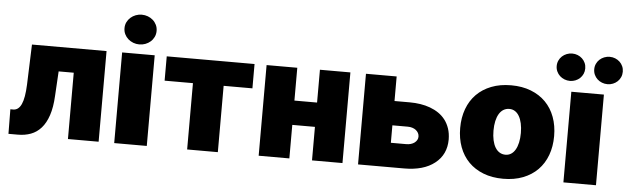

<svg xmlns="http://www.w3.org/2000/svg" viewBox="-49 -961 3763 1151"><g transform="rotate(5 1832.5 -385.5)"><path d="M44 -147.7Q76 -147.7 93.2 -185.4Q110.4 -223 113.6 -304L122.2 -545.5H571V0H386.4V-399.1H295.5L286.9 -251.4Q283.4 -181.8 267.2 -133.7Q251.1 -85.6 224.6 -55.9Q198.2 -26.3 162.8 -13.1Q127.5 0 85.2 0H28.4L27 -147.7Z M860.8 -545.5V0H664.8V-545.5ZM666.2 -691.8Q666.2 -711.6 674.2 -728Q682.2 -744.3 695.7 -756.2Q709.2 -768.1 726.6 -774.7Q744 -781.2 762.8 -781.2Q782 -781.2 799.4 -774.7Q816.8 -768.1 830.1 -756.4Q843.4 -744.7 851.4 -728.2Q859.4 -711.6 859.4 -691.8Q859.4 -671.9 851.4 -655.4Q843.4 -638.8 830.1 -627.1Q816.8 -615.4 799.4 -608.8Q782 -602.3 762.8 -602.3Q744 -602.3 726.6 -608.8Q709.2 -615.4 695.7 -627.3Q682.2 -639.2 674.2 -655.7Q666.2 -672.2 666.2 -691.8Z M1461.6 -545.5V-399.1H1288.4V0H1103.7V-399.1H933.2V-545.5Z M1718.8 -545.5V-348H1855.1V-545.5H2038.4V0H1855.1V-201.7H1718.8V0H1534.1V-545.5Z M2132.1 -545.5H2316.8V-397.7H2409.1Q2441.8 -397.7 2472.8 -392.9Q2503.9 -388.1 2531.8 -377.8Q2559.7 -367.5 2583.1 -351.6Q2606.5 -335.6 2623.6 -313.2Q2640.6 -290.8 2650.4 -261.7Q2660.2 -232.6 2660.5 -196Q2660.2 -105.1 2593 -52.6Q2526.6 0 2409.1 0H2132.1ZM2316.8 -146.3H2409.1Q2424 -146.3 2436.8 -150Q2449.6 -153.8 2458.8 -160.7Q2468 -167.6 2473.4 -177Q2478.7 -186.4 2478.7 -197.4Q2478.7 -209.2 2473.4 -219.1Q2468 -229 2458.8 -236.3Q2449.6 -243.6 2436.8 -247.5Q2424 -251.4 2409.1 -251.4H2316.8Z M2723 -271.3Q2723 -334.2 2742.2 -386Q2761.4 -437.9 2797.8 -474.8Q2834.2 -511.7 2886.7 -532.1Q2939.3 -552.6 3005.7 -552.6Q3072.4 -552.6 3124.8 -532.1Q3177.2 -511.7 3213.6 -474.8Q3250 -437.9 3269.2 -386Q3288.4 -334.2 3288.4 -271.3Q3288.4 -208.5 3269.2 -156.6Q3250 -104.8 3213.6 -67.8Q3177.2 -30.9 3124.8 -10.5Q3072.4 9.9 3005.7 9.9Q2939.3 9.9 2886.7 -10.5Q2834.2 -30.9 2797.8 -67.8Q2761.4 -104.8 2742.2 -156.6Q2723 -208.5 2723 -271.3ZM3007.1 -134.9Q3025.9 -134.9 3040.8 -144.4Q3055.8 -153.8 3066.2 -171.7Q3076.7 -189.6 3082.4 -215.2Q3088.1 -240.8 3088.1 -272.7Q3088.1 -304.7 3082.4 -330.3Q3076.7 -355.8 3066.2 -373.8Q3055.8 -391.7 3040.8 -401.1Q3025.9 -410.5 3007.1 -410.5Q2987.6 -410.5 2971.9 -401.1Q2956.3 -391.7 2945.5 -373.8Q2934.7 -355.8 2929 -330.3Q2923.3 -304.7 2923.3 -272.7Q2923.3 -240.8 2929 -215.2Q2934.7 -189.6 2945.5 -171.7Q2956.3 -153.8 2971.9 -144.4Q2987.6 -134.9 3007.1 -134.9Z M3367.9 -545.5H3563.9V0H3367.9ZM3579.5 -774.1Q3596.9 -774.1 3612.4 -767.9Q3627.8 -761.7 3639.6 -750.7Q3651.3 -739.7 3658 -724.6Q3664.8 -709.5 3664.8 -691.8Q3664.8 -674 3658 -658.9Q3651.3 -643.8 3639.6 -632.8Q3627.8 -621.8 3612.4 -615.6Q3596.9 -609.4 3579.5 -609.4Q3562.1 -609.4 3546.3 -615.6Q3530.5 -621.8 3518.6 -632.8Q3506.7 -643.8 3499.8 -658.9Q3492.9 -674 3492.9 -691.8Q3492.9 -709.5 3499.8 -724.6Q3506.7 -739.7 3518.6 -750.7Q3530.5 -761.7 3546.3 -767.9Q3562.1 -774.1 3579.5 -774.1ZM3353.7 -774.1Q3371.1 -774.1 3386.5 -767.9Q3402 -761.7 3413.7 -750.7Q3425.4 -739.7 3432.2 -724.6Q3438.9 -709.5 3438.9 -691.8Q3438.9 -674 3432.2 -658.9Q3425.4 -643.8 3413.7 -632.8Q3402 -621.8 3386.5 -615.6Q3371.1 -609.4 3353.7 -609.4Q3336.3 -609.4 3320.5 -615.6Q3304.7 -621.8 3292.8 -632.8Q3280.9 -643.8 3274 -658.9Q3267 -674 3267 -691.8Q3267 -709.5 3274 -724.6Q3280.9 -739.7 3292.8 -750.7Q3304.7 -761.7 3320.5 -767.9Q3336.3 -774.1 3353.7 -774.1Z"/></g></svg>

Font: Inter P Black
Style: Regular
Weight: 900
Designer: Rasmus Andersson
Foundry: rsms
Version: Version 3.018;git-588b23468